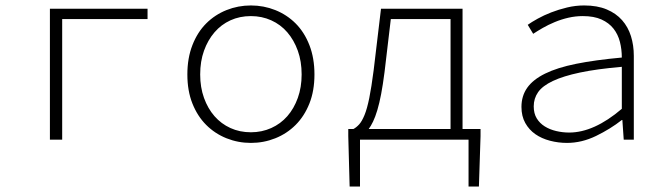

<svg xmlns="http://www.w3.org/2000/svg" viewBox="-20 -512 2440 704"><path d="M163 0V-480H521V-442H208V0Z M900 12Q853 12 810.5 -5Q768 -22 736 -54Q704 -86 685.5 -132.5Q667 -179 667 -239Q667 -299 685.5 -346.5Q704 -394 736 -426Q768 -458 810.5 -475Q853 -492 900 -492Q947 -492 989.5 -475Q1032 -458 1064 -426Q1096 -394 1114.5 -346.5Q1133 -299 1133 -239Q1133 -179 1114.5 -132.5Q1096 -86 1064 -54Q1032 -22 989.5 -5Q947 12 900 12ZM900 -27Q940 -27 974.5 -42.5Q1009 -58 1033.5 -86Q1058 -114 1072 -153Q1086 -192 1086 -239Q1086 -287 1072 -326Q1058 -365 1033.5 -393.5Q1009 -422 974.5 -437.5Q940 -453 900 -453Q859 -453 825 -437.5Q791 -422 766.5 -393.5Q742 -365 728 -326Q714 -287 714 -239Q714 -192 728 -153Q742 -114 766.5 -86Q791 -58 825 -42.5Q859 -27 900 -27Z M1390 -248Q1384 -201 1377.5 -167Q1371 -133 1363.5 -108Q1356 -83 1348 -66.5Q1340 -50 1332 -39H1632V-442H1413ZM1262 172 1257 -13V-39H1276Q1287 -45 1297 -56Q1307 -67 1316.5 -90Q1326 -113 1334 -152.5Q1342 -192 1350 -254L1377 -480H1676V-39H1742V-13L1736 172H1698V0H1300V172Z M2059 12Q2027 12 1996.5 4Q1966 -4 1943 -20Q1920 -36 1906 -61Q1892 -86 1892 -120Q1892 -160 1913 -190Q1934 -220 1978.5 -242Q2023 -264 2092.5 -278Q2162 -292 2260 -301Q2260 -331 2253 -358.5Q2246 -386 2229.5 -407Q2213 -428 2185.5 -440.5Q2158 -453 2117 -453Q2090 -453 2064 -447Q2038 -441 2014 -431Q1990 -421 1970 -409.5Q1950 -398 1935 -388L1915 -421Q1929 -431 1951.5 -443.5Q1974 -456 2001 -466.5Q2028 -477 2059 -484.5Q2090 -492 2122 -492Q2170 -492 2204.5 -477.5Q2239 -463 2261 -438Q2283 -413 2293.5 -379.5Q2304 -346 2304 -307V0H2267L2262 -72H2260Q2218 -39 2165.5 -13.5Q2113 12 2059 12ZM2067 -26Q2158 -26 2260 -113V-267Q2168 -259 2106.5 -246Q2045 -233 2007 -215Q1969 -197 1953 -174Q1937 -151 1937 -122Q1937 -96 1948 -78Q1959 -60 1977.5 -48.5Q1996 -37 2019.5 -31.5Q2043 -26 2067 -26Z"/></svg>

Font: Source Code Pro Light
Style: Regular
Weight: 300
Monospace: yes
Designer: Paul D. Hunt, Teo Tuominen
Foundry: Adobe Systems Incorporated
Version: Version 2.030;PS 1.000;hotconv 16.6.51;makeotf.lib2.5.65220